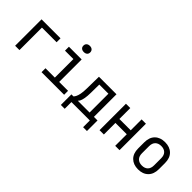

<svg xmlns="http://www.w3.org/2000/svg" viewBox="87 -1732 2826 2826"><g transform="rotate(45 1500.0 -318.5)"><path d="M135 0V-550H530V-468H225V0Z M685 0V-82H880V-468H705V-550H970V-82H1155V0ZM915 -649Q882 -649 863 -666Q844 -683 844 -712Q844 -742 863 -759.5Q882 -777 915 -777Q948 -777 967 -759.5Q986 -742 986 -712Q986 -683 967 -666Q948 -649 915 -649Z M1227 140V-80H1269Q1282 -92 1294.5 -116.5Q1307 -141 1316 -185Q1325 -229 1326 -301L1330 -550H1695V-80H1770V140H1690V0H1307V140ZM1359 -80H1605V-472H1415L1413 -299Q1412 -228 1404 -184Q1396 -140 1384.5 -115.5Q1373 -91 1359 -80Z M1892 0V-550H1982V-323H2218V-550H2308V0H2218V-241H1982V0Z M2700 8Q2601 8 2542.5 -50Q2484 -108 2484 -212V-338Q2484 -443 2542 -500.5Q2600 -558 2700 -558Q2800 -558 2858 -500.5Q2916 -443 2916 -338V-212Q2916 -108 2857.5 -50Q2799 8 2700 8ZM2700 -72Q2759 -72 2792.5 -105Q2826 -138 2826 -202V-348Q2826 -412 2792.5 -445Q2759 -478 2700 -478Q2642 -478 2608 -445Q2574 -412 2574 -348V-202Q2574 -138 2608 -105Q2642 -72 2700 -72Z"/></g></svg>

Font: JetBrains Mono NL
Style: Regular
Weight: 400
Monospace: yes
Designer: Philipp Nurullin, Konstantin Bulenkov
Foundry: JetBrains
Version: Version 2.305; ttfautohint (v1.8.4.7-5d5b)